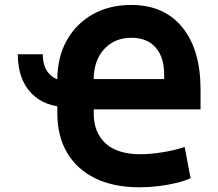

<svg xmlns="http://www.w3.org/2000/svg" viewBox="-20 -757 896 788"><path d="M53.1 -534.2H155.7Q155.7 -482.1 182.7 -453.2Q209.8 -424.2 259.2 -424.2V-317.4Q163 -317.4 108.1 -375Q53.1 -432.6 53.1 -534.2ZM551.8 11.7Q447 11.7 371.5 -24.9Q296.1 -61.5 255.7 -129.7Q215.2 -197.9 215.2 -292.8V-429.7Q215.2 -521.6 253.7 -590.6Q292.2 -659.7 360.6 -698.2Q429 -736.7 518.6 -736.7Q653.4 -736.7 728.3 -644.9Q803.1 -553 803.1 -389.5V-308H328.1V-432.6H653.7V-452.3Q653.7 -522.3 618.6 -562.1Q583.4 -602 519.7 -602Q450.2 -602 407.4 -555.2Q364.6 -508.4 364.6 -429.7V-292.8Q364.6 -212.7 413.4 -168.4Q462.2 -124 556.4 -124Q595.7 -124 645.3 -131.8Q694.9 -139.6 737.9 -153.9L762.1 -25.8Q740.3 -15.1 705.7 -6.6Q671 2 630.7 6.8Q590.4 11.7 551.8 11.7Z"/></svg>

Font: GitLab Sans
Style: Regular
Weight: 400
Designer: Rasmus Andersson
Foundry: Modifications by GitLab B.V., manufactured by rsms
Version: Version 4.000;git-c8fb6b7